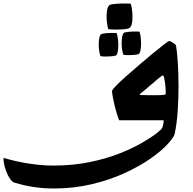

<svg xmlns="http://www.w3.org/2000/svg" viewBox="-570 -687 1100 1097"><path d="M13 -494Q39 -499 71 -499Q77 -499 83.5 -498.5Q90 -498 97 -498Q101 -484 103.5 -464.5Q106 -445 106 -428Q106 -405 102 -388Q98 -371 90 -369Q76 -366 61.5 -365Q47 -364 31 -364Q24 -364 17.5 -364.5Q11 -365 4 -366Q-1 -379 -3.5 -397.5Q-6 -416 -6 -434Q-6 -457 -1.5 -474.5Q3 -492 13 -494ZM144 -502Q170 -507 201 -507Q208 -507 214 -507Q220 -507 227 -506Q232 -492 234 -472.5Q236 -453 236 -436Q236 -414 232 -396.5Q228 -379 220 -377Q207 -374 192 -373Q177 -372 162 -372Q155 -372 148 -372.5Q141 -373 135 -374Q130 -387 127.5 -405.5Q125 -424 125 -442Q125 -465 129.5 -483Q134 -501 144 -502ZM59 -660Q67 -663 90 -665Q113 -667 137 -667Q148 -667 158.5 -667Q169 -667 177 -666Q182 -651 184.5 -630Q187 -609 187 -589Q187 -538 169 -527Q163 -522 139.5 -520Q116 -518 91 -518Q79 -518 68 -519Q57 -520 49 -520Q44 -535 41.5 -555Q39 -575 39 -595Q39 -621 44 -638Q49 -655 59 -660ZM235 -144Q246 -144 260 -143.5Q274 -143 290 -143Q299 -143 307 -143Q315 -143 322 -143Q333 -143 343.5 -143.5Q354 -144 367 -145Q374 -146 375.5 -148Q377 -150 377 -160Q377 -177 374.5 -199.5Q372 -222 368.5 -239Q365 -256 361 -256Q356 -256 336 -239.5Q316 -223 288.5 -199Q261 -175 232 -152Q228 -149 229 -146.5Q230 -144 235 -144ZM-267 259Q-155 259 -59.5 239.5Q36 220 111 190.5Q186 161 239.5 130Q293 99 322.5 76Q352 53 355 47Q359 40 362.5 23.5Q366 7 365 0H111Q105 -14 97.5 -38Q90 -62 84 -88Q78 -114 74 -135.5Q70 -157 70 -167Q70 -173 92.5 -196.5Q115 -220 151.5 -252Q188 -284 228.5 -319Q269 -354 306.5 -384.5Q344 -415 368.5 -434Q393 -453 396 -453Q400 -453 409.5 -448Q419 -443 427.5 -436.5Q436 -430 436 -425Q441 -398 445.5 -335Q450 -272 450 -193Q450 -126 445.5 -55Q441 16 428 78Q426 88 414.5 104Q403 120 389 135Q353 175 290 219Q227 263 142 302Q57 341 -46 365.5Q-149 390 -265 390Q-318 390 -374 382Q-430 374 -489 356Q-502 352 -516 329.5Q-530 307 -540 275.5Q-550 244 -550 215Q-476 237 -402 248Q-328 259 -267 259Z"/></svg>

Font: Alkalami
Style: Regular
Weight: 400
Designer: Becca Hirsbrunner Spalinger
Foundry: SIL International
Version: Version 2.000